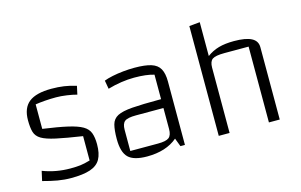

<svg xmlns="http://www.w3.org/2000/svg" viewBox="-86 -882 1745 1113"><g transform="rotate(-15 787.0 -325.0)"><path d="M64 -373Q64 -447 107 -481Q150 -515 242 -515Q282 -515 317 -510Q352 -505 390 -493L379 -443Q354 -450 319 -455Q284 -460 255 -460Q220 -460 188 -457.5Q156 -455 131 -451V-304Q224 -291 280.5 -278Q337 -265 366 -248Q395 -231 405 -204Q415 -177 415 -136Q415 -80 396.5 -47Q378 -14 335 0.5Q292 15 220 15Q180 15 139.5 8Q99 1 52 -12L65 -70Q143 -40 230 -40Q266 -40 290.5 -43Q315 -46 349 -56V-202Q250 -217 192.5 -229.5Q135 -242 107.5 -258.5Q80 -275 72 -302Q64 -329 64 -373Z M678 8Q598 8 565.5 -24Q533 -56 533 -135Q533 -189 541.5 -221Q550 -253 579 -268Q608 -283 668 -287.5Q728 -292 831 -292H871V-239H676Q626 -239 608.5 -225.5Q591 -212 591 -175V-48H757Q806 -48 823.5 -62Q841 -76 841 -113V-439Q796 -453 722 -453Q685 -453 644.5 -447Q604 -441 563 -429L554 -480Q574 -488 605 -494.5Q636 -501 671 -504.5Q706 -508 738 -508Q802 -508 838.5 -496.5Q875 -485 890.5 -457Q906 -429 906 -381V0H879L860 -50Q792 8 678 8Z M1109 0V-659L1173 -665V-462Q1205 -486 1243.5 -497Q1282 -508 1336 -508Q1406 -508 1440.5 -490Q1475 -472 1475 -434V0H1410V-455H1265Q1211 -455 1192.5 -442Q1174 -429 1174 -392V0Z"/></g></svg>

Font: Changa ExtraLight ExtraLight
Style: Regular
Weight: 250
Version: Version 3.002; ttfautohint (v1.8.2)